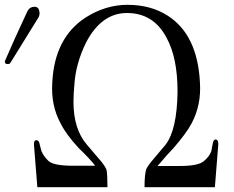

<svg xmlns="http://www.w3.org/2000/svg" viewBox="-20 -779 970 797"><path d="M94 -733Q104 -751 124 -751Q141 -751 144 -729Q145 -716 140 -707L23 -518Q20 -513 12 -513Q0 -513 0 -523Q0 -526 1 -527Q37 -611 94 -733ZM886 -178 872 -2H580Q580 -47 585 -69Q585 -79 608 -108L667 -178Q715 -240 717 -399Q717 -540 671 -623Q617 -725 507 -725Q401 -725 337 -602Q295 -516 289 -431Q285 -388 285 -356Q285 -243 341 -178L400 -109Q423 -80 423 -69Q426 -50 426 -2H135L121 -178Q120 -197 131 -197Q141 -197 144 -183Q146 -175 148 -167Q150 -159 151 -156L152 -152Q160 -132 180 -112Q201 -91 282 -91H375Q354 -119 308 -163Q254 -221 231 -268Q191 -342 197 -436Q206 -622 335 -706Q418 -759 509 -759Q606 -759 676 -714Q800 -635 810 -436Q816 -344 776 -268Q754 -226 699 -163Q679 -143 634 -90H726Q803 -90 826 -110Q849 -129 857 -151Q858 -155 859.5 -164Q861 -173 862 -177.5Q863 -182 864.5 -188.5Q866 -195 869 -197.5Q872 -200 875 -200Q887 -200 886 -178Z"/></svg>

Font: GFS Gazis
Style: Regular
Weight: 400
Designer: George Matthiopoulos
Foundry: George Matthiopoulos
Version: Version 1.0